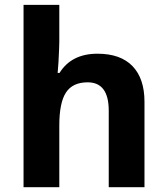

<svg xmlns="http://www.w3.org/2000/svg" viewBox="-20 -780 697 800"><path d="M582 0H433.1V-318.8Q433.1 -437 345.2 -437Q282.7 -437 254.9 -394.5Q227.1 -352.1 227.1 -256.8V0H78.1V-759.8H227.1V-605Q227.1 -586.9 223.6 -520L220.2 -476.1H228Q277.8 -556.2 386.2 -556.2Q482.4 -556.2 532.2 -504.4Q582 -452.6 582 -356Z"/></svg>

Font: CAA NEO Sans
Style: Bold
Weight: 700
Version: Version 1.10